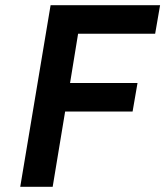

<svg xmlns="http://www.w3.org/2000/svg" viewBox="-20 -720 640 740"><path d="M58 0H183L231 -290H491L510 -400H250L281 -590H578L597 -700H175Z"/></svg>

Font: CommitMono
Style: Bold Italic
Weight: 700
Monospace: yes
Designer: Eigil Nikolajsen
Foundry: Eigil Nikolajsen
Version: Version 1.143